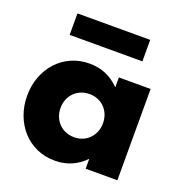

<svg xmlns="http://www.w3.org/2000/svg" viewBox="-127 -796 870 920"><g transform="rotate(20 308.5 -336.0)"><path d="M20.9 -233.6Q20.9 -285.9 38 -330.9Q55 -375.9 85.5 -409.1Q115.9 -442.3 158.2 -461.1Q200.5 -480 250.9 -480Q341.4 -480 404.1 -415V-465.5H565.9V0H404.1V-50.5Q341.4 14.5 250.9 14.5Q200.5 14.5 158.2 -4.5Q115.9 -23.6 85.5 -57Q55 -90.5 38 -135.9Q20.9 -181.4 20.9 -233.6ZM191.4 -232.7Q191.4 -209.1 199.5 -188.9Q207.7 -168.6 222.3 -153.9Q236.8 -139.1 256.6 -130.9Q276.4 -122.7 300 -122.7Q323.2 -122.7 343 -130.9Q362.7 -139.1 377 -153.9Q391.4 -168.6 399.5 -188.9Q407.7 -209.1 407.7 -232.7Q407.7 -256.8 399.5 -277Q391.4 -297.3 377 -311.8Q362.7 -326.4 343 -334.5Q323.2 -342.7 300 -342.7Q276.4 -342.7 256.6 -334.5Q236.8 -326.4 222.3 -311.6Q207.7 -296.8 199.5 -276.8Q191.4 -256.8 191.4 -232.7ZM112.7 -576.4V-685.9H483.6V-576.4Z"/></g></svg>

Font: Spartan ExtBd
Style: Regular
Weight: 800
Designer: Matt Bailey, Mirko Velimirovic
Foundry: Matt Bailey
Version: Version 1.005